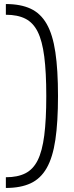

<svg xmlns="http://www.w3.org/2000/svg" viewBox="-20 -825 367 950"><path d="M9 -805Q82 -805 131.5 -782Q181 -759 211 -706.5Q241 -654 254 -566.5Q267 -479 267 -350Q267 -221 254 -133.5Q241 -46 211 6.5Q181 59 131.5 82Q82 105 9 105V52Q67 52 105.5 32.5Q144 13 166.5 -32Q189 -77 199 -155Q209 -233 209 -350Q209 -467 199 -545Q189 -623 166.5 -668Q144 -713 105.5 -732.5Q67 -752 9 -752Z"/></svg>

Font: Pathway Extreme 8pt Thin 12pt Thin
Style: Regular
Weight: 250
Version: Version 1.001;gftools[0.9.26]